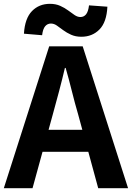

<svg xmlns="http://www.w3.org/2000/svg" viewBox="-24 -983 689 1003"><path d="M-4 0 233 -741H408L645 0H489L384 -386Q367 -444 351.5 -506.5Q336 -569 319 -628H315Q301 -568 284.5 -506Q268 -444 252 -386L146 0ZM143 -190V-305H495V-190ZM401 -791Q371 -791 347.5 -801.5Q324 -812 306 -825.5Q288 -839 273 -849.5Q258 -860 242 -860Q224 -860 212 -846Q200 -832 196 -799L101 -807Q106 -887 143 -925Q180 -963 237 -963Q267 -963 290.5 -952.5Q314 -942 332 -928.5Q350 -915 365.5 -904.5Q381 -894 396 -894Q414 -894 425.5 -908Q437 -922 441 -955L537 -948Q533 -867 495.5 -829Q458 -791 401 -791Z"/></svg>

Font: Noto Sans SC
Style: Bold
Weight: 700
Designer: Ryoko NISHIZUKA  (kana, bopomofo & ideographs); Paul D. Hunt (Latin, Greek & Cyrillic); Sandoll Communications , Soo-you
Foundry: Adobe
Version: Version 2.004-H2;hotconv 1.0.118;makeotfexe 2.5.65603